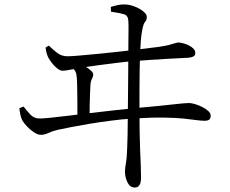

<svg xmlns="http://www.w3.org/2000/svg" viewBox="-20 -792 1040 869"><path d="M481.5 -760.8Q499.8 -766.2 516.7 -769.7Q533.6 -773.1 548.6 -771.6Q568.9 -770.8 591.3 -761.8Q613.6 -752.8 629 -740.1Q644.5 -727.5 644.5 -716Q644.5 -701.9 637.2 -693.6Q629.9 -685.4 624.9 -662.4Q618.7 -631.4 617.1 -603.6Q615.5 -575.8 613.7 -541.7Q612.7 -516.4 612.1 -476.3Q611.5 -436.3 611.3 -388.2Q611.2 -340.1 611.2 -290Q611.2 -239.8 612 -194.8Q612.7 -149.9 614.1 -115.8Q616.1 -78.4 617.2 -41.8Q618.3 -5.2 618.3 12.9Q618.3 34.1 611.4 45.4Q604.5 56.8 590.1 56.8Q568.3 56.8 557 33.4Q545.6 9.9 545.6 -15.7Q545.6 -30.6 549.9 -53Q554.1 -75.5 555.5 -118.9Q556.7 -138.2 557.4 -179.1Q558 -220.1 558.5 -271.8Q559 -323.5 559.5 -376.2Q560 -428.9 560.4 -472.6Q560.7 -516.3 560.7 -539.8Q560.7 -571.4 561.1 -601.8Q561.5 -632.3 561.7 -658Q561.9 -683.7 560.7 -699.3Q559.3 -722.3 540.6 -727.7Q521.9 -733.2 482.3 -739.1ZM263.3 -471.8Q252.7 -471.8 239.5 -482Q226.3 -492.2 215.3 -506.4Q204.2 -520.7 197.8 -533.2Q194 -540.7 190.8 -552.6Q187.6 -564.6 186.4 -577.1L201.3 -585.5Q219.9 -566.8 239.6 -552.1Q259.3 -537.3 285.3 -537.3Q301.3 -537.3 334.3 -540.1Q367.2 -542.9 409.9 -547Q452.6 -551.2 497.8 -555.9Q543 -560.6 584.6 -565.7Q626.2 -570.8 657 -574.6Q687.9 -578.3 700.2 -580.1Q729.5 -584.6 746.1 -588.9Q762.8 -593.3 772.1 -596.4Q781.4 -599.6 787.4 -599.6Q796.3 -599.6 809.4 -596.1Q822.5 -592.7 835 -586.3Q847.5 -580 855.8 -571.6Q864 -563.2 864 -552.4Q864 -540.5 854.3 -535.9Q844.6 -531.3 830.3 -530.5Q814.3 -529.7 785.8 -528.2Q757.4 -526.7 722.1 -524.9Q686.8 -523 651.3 -520.3Q615.8 -517.6 586.6 -515.4Q555.6 -513.2 511.9 -507.8Q468.2 -502.4 424.5 -496.7Q380.8 -491.1 348.5 -485.9Q328.8 -483.1 302.8 -477.4Q276.9 -471.8 263.3 -471.8ZM295 -505.1Q311 -504.7 323.1 -503.6Q335.2 -502.5 350.1 -497.3Q360.4 -494.1 372.3 -487Q384.2 -479.8 393 -471.3Q401.9 -462.7 401.9 -455.3Q401.9 -445.2 396.3 -435.6Q390.7 -426 389.3 -407.5Q388.1 -388.2 387.3 -364.8Q386.5 -341.4 385.9 -313.9Q385.3 -286.4 385.3 -253.5L330.3 -252.9Q330.3 -268 330.3 -290.8Q330.3 -313.6 330.1 -337.6Q329.9 -361.6 329.6 -382.1Q329.4 -402.5 329 -412.6Q328.6 -441.5 325.6 -455.7Q322.7 -469.9 314.8 -477.3Q307 -484.6 292 -491.7ZM67.7 -302.4 86.8 -309.7Q100.8 -291.2 117.4 -273.5Q133.9 -255.7 159.7 -255.7Q175.5 -255.7 210.5 -259.3Q245.6 -262.9 293.1 -268.7Q340.5 -274.4 392.3 -280.6Q444.1 -286.8 493.8 -292.4Q543.5 -298 582.8 -301.8Q650.9 -307.8 695.5 -312.3Q740.1 -316.8 767.1 -319.9Q794.1 -322.9 809.6 -324.3Q825.1 -325.7 835.7 -325.7Q845.9 -325.7 862.1 -321Q878.3 -316.2 894.9 -308Q911.5 -299.8 922.5 -289.7Q933.6 -279.5 933.6 -269.4Q933.6 -254.9 926.2 -250.1Q918.8 -245.3 907.7 -245.3Q892 -245.3 869.9 -248.3Q847.9 -251.3 812.5 -255.2Q777.1 -259 720.7 -259.8Q664.2 -260.6 578.1 -255.4Q532.4 -252.4 481.7 -245.8Q431 -239.2 383.6 -231.4Q336.2 -223.5 299.2 -216.2Q262.2 -208.9 242.8 -204.7Q218.6 -199.4 200.2 -190.6Q181.7 -181.8 165.2 -181.8Q150.3 -181.8 132.7 -193.8Q115.2 -205.7 101 -221Q86.9 -236.3 80.7 -247.4Q75.3 -258.8 72.3 -272.4Q69.3 -285.9 67.7 -302.4Z"/></svg>

Font: Early Summer Mincho VF
Style: Regular
Weight: 250
Designer: GuiWonder
Version: Version 1.002